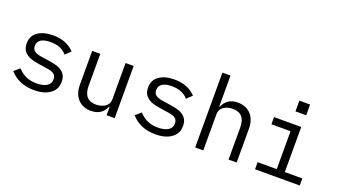

<svg xmlns="http://www.w3.org/2000/svg" viewBox="-64 -1256 3128 1784"><g transform="rotate(20 1500.0 -364.0)"><path d="M67 -89 121 -136Q159 -95 204 -75Q249 -55 308 -55Q371 -55 408 -77.5Q445 -100 445 -144Q445 -181 421 -197Q397 -213 354 -219L273 -231Q224 -238 187 -250.5Q150 -263 123 -292.5Q96 -322 96 -374Q96 -449 153 -488.5Q210 -528 304 -528Q436 -528 514 -445L462 -396Q408 -461 301 -461Q240 -461 207.5 -440Q175 -419 175 -379Q175 -342 199.5 -326Q224 -310 266 -304L347 -292Q397 -285 434 -272.5Q471 -260 497.5 -230.5Q524 -201 524 -149Q524 -73 465 -30.5Q406 12 306 12Q156 12 67 -89Z M1022 -84H1018Q977 12 871 12Q789 12 740.5 -40Q692 -92 692 -185V-516H772V-199Q772 -129 803 -94Q834 -59 894 -59Q947 -59 984.5 -84.5Q1022 -110 1022 -158V-516H1102V0H1022Z M1267 -89 1321 -136Q1359 -95 1404 -75Q1449 -55 1508 -55Q1571 -55 1608 -77.5Q1645 -100 1645 -144Q1645 -181 1621 -197Q1597 -213 1554 -219L1473 -231Q1424 -238 1387 -250.5Q1350 -263 1323 -292.5Q1296 -322 1296 -374Q1296 -449 1353 -488.5Q1410 -528 1504 -528Q1636 -528 1714 -445L1662 -396Q1608 -461 1501 -461Q1440 -461 1407.5 -440Q1375 -419 1375 -379Q1375 -342 1399.5 -326Q1424 -310 1466 -304L1547 -292Q1597 -285 1634 -272.5Q1671 -260 1697.5 -230.5Q1724 -201 1724 -149Q1724 -73 1665 -30.5Q1606 12 1506 12Q1356 12 1267 -89Z M1898 -740H1978V-432H1982Q2023 -528 2129 -528Q2211 -528 2259.5 -476Q2308 -424 2308 -331V0H2228V-317Q2228 -387 2197 -422Q2166 -457 2106 -457Q2053 -457 2015.5 -431.5Q1978 -406 1978 -358V0H1898Z M2765 -740V-634H2659V-740ZM2490 -70H2679V-445H2490V-516H2759V-70H2932V0H2490Z"/></g></svg>

Font: iA Writer Duo S
Style: Regular
Weight: 400
Designer: Mike Abbink, Paul van der Laan, Pieter van Rosmalen, Oliver Reichenstein
Foundry: Bold Monday and Information Architects Inc.
Version: Version 2.000